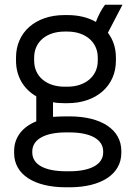

<svg xmlns="http://www.w3.org/2000/svg" viewBox="-20 -590 570 815"><path d="M48 -332C48 -266 80 -212 134 -181V-75C75 -51 40 -7 40 51V60C40 150 124 205 260 205H275C410 205 495 149 495 59V51C495 -40 410 -96 275 -96H260C240 -96 222 -95 205 -94V-156C220 -153 236 -152 253 -152H267C388 -152 472 -225 472 -332V-346C472 -387 460 -422 438 -451L500 -570H426C409 -548 397 -523 387 -497C354 -516 313 -526 267 -526H253C131 -526 48 -453 48 -346ZM125 -346C125 -412 177 -456 254 -456H266C343 -456 395 -411 395 -346V-332C395 -267 343 -222 266 -222H254C177 -222 125 -266 125 -332ZM117 53C117 3 168 -28 261 -28H274C367 -28 418 3 418 53V57C418 106 368 137 274 137H261C167 137 117 107 117 57Z"/></svg>

Font: Fixel Text Regular
Style: Regular
Weight: 400
Width: 4
Designer: AlfaBravo + MacPaw
Foundry: Kyrylo Tkachov, Marchela Mozhyna, Serhii Makarenko, Maria Weinstein, Zakhar Kryvoshyya
Version: Version 1.211